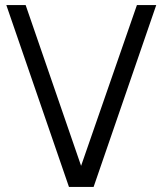

<svg xmlns="http://www.w3.org/2000/svg" viewBox="-20 -740 644 760"><path d="M253 0 5 -720H81.5L301 -83.5L522 -720H598.5L350.5 0Z"/></svg>

Font: Cns Manrope
Style: Regular
Weight: 400
Designer: Mikhail Sharanda
Foundry: Mikhail Sharanda
Version: Version 4.504